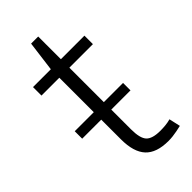

<svg xmlns="http://www.w3.org/2000/svg" viewBox="-217 -724 784 784"><g transform="rotate(-45 175.5 -332.0)"><path d="M255 7Q186 7 154 -27.5Q122 -62 122 -135V-540L139 -671H180V-135Q180 -83 197.5 -64.5Q215 -46 261 -46Q276 -46 291 -47.5Q306 -49 320 -53L331 -4Q318 -1 305.5 1.5Q293 4 280 5.5Q267 7 255 7ZM19 -540H316V-491H19ZM291 -292V-249H12V-292Z"/></g></svg>

Font: Pathway Extreme 8pt Thin 12pt
Style: Regular
Weight: 100
Version: Version 1.001;gftools[0.9.26]